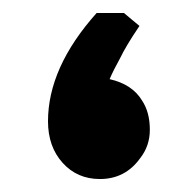

<svg xmlns="http://www.w3.org/2000/svg" viewBox="-20 -271 297 296"><path d="M171 -251 195 -231Q174 -200 165 -181Q155 -163 149 -149Q184 -141 199 -116Q211 -98 211 -71Q211 -46 196 -27Q173 5 134 5Q99 5 76.5 -20Q54 -45 54 -84Q54 -167 129 -251Z"/></svg>

Font: Almarai ExtraBold
Style: Regular
Weight: 800
Designer: Boutros International 2019
Foundry: Created by Boutros International 2019
Version: Version 1.10